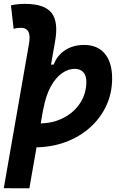

<svg xmlns="http://www.w3.org/2000/svg" viewBox="-31 -763 637 1007"><path d="M149.4 9.8Q124 9.8 98.9 7.1Q73.7 4.4 47.9 0L86.4 -127.9Q113.3 -115.7 175.3 -115.7Q245.6 -115.7 301.5 -144.5Q357.4 -173.3 389.6 -222.9Q421.9 -272.5 421.9 -335Q421.9 -367.2 405.8 -384.5Q389.6 -401.9 360.4 -401.9Q327.6 -401.9 295.2 -379.9Q262.7 -357.9 236.3 -311Q210 -264.2 195.8 -189.5L215.3 -424.3H257.8L242.7 -397Q256.3 -459.5 301.3 -493.4Q346.2 -527.3 410.2 -527.3Q480 -527.3 518.6 -481.7Q557.1 -436 557.1 -351.6Q557.1 -274.4 526.4 -208.5Q495.6 -142.6 440.4 -93.5Q385.3 -44.4 311 -17.3Q236.8 9.8 149.4 9.8ZM123 224.6 -11.2 224.1 120.6 -530.8Q128.9 -575.7 117.9 -596.4Q106.9 -617.2 79.1 -617.2Q69.8 -617.2 60.1 -616Q50.3 -614.7 40.5 -611.8L26.4 -734.9Q44.9 -739.3 63.5 -741Q82 -742.7 100.6 -742.7Q201.7 -742.7 239 -695.8Q276.4 -648.9 257.8 -545.4Z"/></svg>

Font: Cascadia Code PL
Style: Italic
Weight: 400
Italic angle: -10°
Monospace: yes
Designer: Aaron Bell
Foundry: Saja Typeworks
Version: Version 2404.023